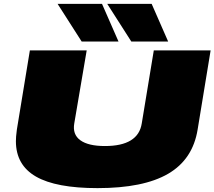

<svg xmlns="http://www.w3.org/2000/svg" viewBox="-20 -960 1106 990"><path d="M483 10Q269 10 165.5 -49.5Q62 -109 62 -232Q62 -243 63 -256.5Q64 -270 67 -292L134 -700H427L363 -324Q353 -267 394 -237Q435 -207 521 -207Q693 -207 711 -324L773 -700H1066L999 -292Q974 -138 847 -64Q720 10 483 10ZM401 -746 277 -940H506L591 -746ZM657 -746 533 -940H762L847 -746Z"/></svg>

Font: Georama ExtraExtended Black
Style: Italic
Weight: 900
Width: 8
Italic angle: -9°
Designer: Jean-Baptiste Levee
Foundry: Production Type
Version: Version 1.000